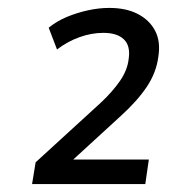

<svg xmlns="http://www.w3.org/2000/svg" viewBox="-20 -729 430 485"><path d="M61 -264 70 -319 234 -469Q264 -497 283 -524.5Q302 -552 305 -580Q310 -613 293 -629.5Q276 -646 241 -646Q211 -646 180.5 -635Q150 -624 124 -604L103 -659Q124 -676 149.5 -686.5Q175 -697 202.5 -703Q230 -709 256 -709Q299 -709 328.5 -693.5Q358 -678 372 -651Q386 -624 380 -586Q375 -546 351 -510Q327 -474 285 -436L153 -315L152 -326H356L347 -264Z"/></svg>

Font: Nunito Sans 10pt SemiCondensed Medium
Style: Italic
Weight: 500
Width: 4
Italic angle: -9°
Designer: Vernon Adams
Foundry: Vernon Adams
Version: Version 3.101;gftools[0.9.27]